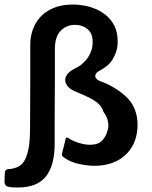

<svg xmlns="http://www.w3.org/2000/svg" viewBox="-25 -727 675 850"><path d="M55 103Q35 103 21.5 101.5Q8 100 1 95Q-2 91 -3.5 86.5Q-5 82 -5 77Q-5 66 -4.5 54.5Q-4 43 -3 32Q1 24 8 22.5Q15 21 22 21Q36 19 51.5 13Q67 7 79.5 -10Q92 -27 100 -62.5Q108 -98 108 -157Q108 -193 108.5 -252Q109 -311 109 -383Q109 -455 109 -532Q109 -563 119.5 -594Q130 -625 152.5 -650.5Q175 -676 211.5 -691.5Q248 -707 300 -707Q319 -707 344 -703Q369 -699 395.5 -688.5Q422 -678 445 -659Q468 -640 482 -611.5Q496 -583 496 -542Q496 -520 490 -500.5Q484 -481 471 -460Q461 -445 445.5 -433Q430 -421 414 -413Q400 -405 397.5 -396Q395 -387 401 -379.5Q407 -372 420 -367Q449 -357 478 -340Q507 -323 531 -301Q557 -278 570.5 -245.5Q584 -213 584 -176Q584 -119 559.5 -77.5Q535 -36 492 -14.5Q449 7 392 7Q364 7 325.5 -1Q287 -9 258 -30Q255 -33 251.5 -36Q248 -39 249 -45Q253 -61 257 -77Q261 -93 265 -109Q266 -119 271.5 -118Q277 -117 282 -113Q292 -106 307.5 -100Q323 -94 340.5 -90Q358 -86 372 -86Q410 -86 427.5 -105Q445 -124 451 -149Q457 -164 453.5 -186.5Q450 -209 433 -232Q426 -255 409 -269.5Q392 -284 366 -296.5Q340 -309 306 -323Q288 -331 277 -342.5Q266 -354 264 -368Q262 -382 271.5 -396Q281 -410 303 -422Q314 -427 326 -434.5Q338 -442 355 -460Q367 -474 376.5 -495.5Q386 -517 385 -546Q384 -581 361.5 -599Q339 -617 308 -617Q269 -617 243.5 -590.5Q218 -564 218 -511Q218 -492 218 -457.5Q218 -423 218 -380Q218 -337 217.5 -292Q217 -247 217 -206Q217 -165 217 -134.5Q217 -104 217 -91Q217 6 178 54.5Q139 103 55 103Z"/></svg>

Font: Glory SemiBold
Style: Regular
Weight: 600
Designer: Robert Leuschke
Foundry: Robert Leuschke
Version: Version 1.011